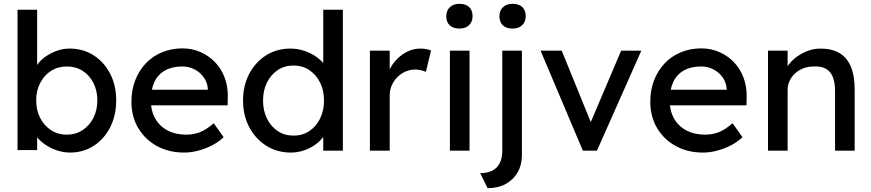

<svg xmlns="http://www.w3.org/2000/svg" viewBox="-20 -791 4575 1008"><path d="M348 10Q314 10 280.5 -1Q247 -12 219.5 -30.5Q192 -49 173.5 -71.5Q155 -94 149 -117L175 -131V-3H72V-740H175V-405L159 -414Q164 -437 181 -458.5Q198 -480 224.5 -497.5Q251 -515 282 -525.5Q313 -536 345 -536Q416 -536 471 -501Q526 -466 558 -404.5Q590 -343 590 -264Q590 -185 558.5 -123Q527 -61 472 -25.5Q417 10 348 10ZM331 -84Q377 -84 413 -107.5Q449 -131 470 -171.5Q491 -212 491 -264Q491 -315 470.5 -355.5Q450 -396 414 -419Q378 -442 331 -442Q284 -442 248 -419Q212 -396 191 -355.5Q170 -315 170 -264Q170 -212 191 -171.5Q212 -131 248 -107.5Q284 -84 331 -84Z M947 10Q866 10 803.5 -24.5Q741 -59 705.5 -119Q670 -179 670 -257Q670 -319 690 -370Q710 -421 745.5 -458.5Q781 -496 830.5 -516.5Q880 -537 938 -537Q989 -537 1033 -517.5Q1077 -498 1109.5 -464Q1142 -430 1159.5 -383.5Q1177 -337 1176 -282L1175 -238H746L723 -320H1086L1071 -303V-327Q1068 -360 1049 -386Q1030 -412 1001 -427Q972 -442 938 -442Q884 -442 847 -421.5Q810 -401 791 -361.5Q772 -322 772 -264Q772 -209 795 -168.5Q818 -128 860 -106Q902 -84 957 -84Q996 -84 1029.5 -97Q1063 -110 1102 -144L1154 -71Q1130 -47 1095.5 -29Q1061 -11 1022.5 -0.5Q984 10 947 10Z M1507 10Q1435 10 1378.5 -25.5Q1322 -61 1289 -122.5Q1256 -184 1256 -263Q1256 -342 1288.5 -403.5Q1321 -465 1377 -500.5Q1433 -536 1504 -536Q1543 -536 1579.5 -523.5Q1616 -511 1645 -489.5Q1674 -468 1690.5 -442.5Q1707 -417 1707 -391L1677 -389V-740H1780V0H1677V-125H1697Q1697 -101 1681 -77.5Q1665 -54 1638.5 -34Q1612 -14 1577.5 -2Q1543 10 1507 10ZM1521 -79Q1568 -79 1604 -103Q1640 -127 1660.5 -168.5Q1681 -210 1681 -263Q1681 -316 1660.5 -357.5Q1640 -399 1604 -423Q1568 -447 1521 -447Q1474 -447 1438 -423Q1402 -399 1381.5 -357.5Q1361 -316 1361 -263Q1361 -210 1381.5 -168.5Q1402 -127 1438 -103Q1474 -79 1521 -79Z M1922 0V-525H2026V-360L2016 -400Q2027 -438 2053.5 -469Q2080 -500 2114.5 -518Q2149 -536 2186 -536Q2203 -536 2218.5 -533Q2234 -530 2243 -526L2216 -414Q2204 -419 2189.5 -422.5Q2175 -426 2161 -426Q2134 -426 2109.5 -415.5Q2085 -405 2066.5 -386.5Q2048 -368 2037 -343.5Q2026 -319 2026 -290V0Z M2342 0V-525H2445V0ZM2392 -641Q2359 -641 2341 -658Q2323 -675 2323 -706Q2323 -735 2341.5 -753Q2360 -771 2392 -771Q2425 -771 2443 -754Q2461 -737 2461 -706Q2461 -677 2442.5 -659Q2424 -641 2392 -641Z M2540 197 2501 118Q2540 118 2565.5 104.5Q2591 91 2604 64.5Q2617 38 2617 -1V-525H2720V24Q2720 75 2697.5 114Q2675 153 2634.5 175Q2594 197 2540 197ZM2671 -641Q2638 -641 2620 -658Q2602 -675 2602 -706Q2602 -735 2620.5 -753Q2639 -771 2671 -771Q2704 -771 2722 -754Q2740 -737 2740 -706Q2740 -677 2721.5 -659Q2703 -641 2671 -641Z M3040 0 2818 -525H2929L3089 -132L3070 -123L3241 -525H3347L3114 0Z M3671 10Q3590 10 3527.5 -24.5Q3465 -59 3429.5 -119Q3394 -179 3394 -257Q3394 -319 3414 -370Q3434 -421 3469.5 -458.5Q3505 -496 3554.5 -516.5Q3604 -537 3662 -537Q3713 -537 3757 -517.5Q3801 -498 3833.5 -464Q3866 -430 3883.5 -383.5Q3901 -337 3900 -282L3899 -238H3470L3447 -320H3810L3795 -303V-327Q3792 -360 3773 -386Q3754 -412 3725 -427Q3696 -442 3662 -442Q3608 -442 3571 -421.5Q3534 -401 3515 -361.5Q3496 -322 3496 -264Q3496 -209 3519 -168.5Q3542 -128 3584 -106Q3626 -84 3681 -84Q3720 -84 3753.5 -97Q3787 -110 3826 -144L3878 -71Q3854 -47 3819.5 -29Q3785 -11 3746.5 -0.5Q3708 10 3671 10Z M4012 0V-525H4115V-417L4097 -405Q4107 -440 4136 -469.5Q4165 -499 4205 -517.5Q4245 -536 4287 -536Q4347 -536 4387 -512.5Q4427 -489 4447 -441Q4467 -393 4467 -320V0H4364V-313Q4364 -358 4352 -387.5Q4340 -417 4315 -430.5Q4290 -444 4253 -442Q4223 -442 4198 -432.5Q4173 -423 4154.5 -406Q4136 -389 4125.5 -366.5Q4115 -344 4115 -318V0H4064Q4051 0 4038 0Q4025 0 4012 0Z"/></svg>

Font: Lexend Medium
Style: Regular
Weight: 500
Designer: Bonnie Shaver-Troup, Thomas Jockin
Foundry: Lexend
Version: Version 1.005